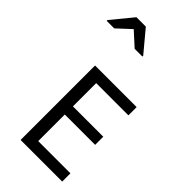

<svg xmlns="http://www.w3.org/2000/svg" viewBox="-403 -1223 1302 1302"><g transform="rotate(45 247.5 -572.0)"><path d="M496 0H97V-714H496V-635H187V-412H478V-334H187V-79H496ZM-61 -984V-992L64 -1144H154L281 -992V-984H207L108 -1074L11 -984Z"/></g></svg>

Font: Noto Sans Tifinagh APT
Style: Regular
Weight: 400
Designer: JamraPatel
Foundry: JamraPatel LLC
Version: Version 2.006; ttfautohint (v1.8.4.7-5d5b)